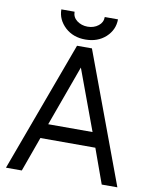

<svg xmlns="http://www.w3.org/2000/svg" viewBox="-94 -945 805 1015"><g transform="rotate(10 308.0 -437.5)"><path d="M189 -265 307 -590 427 -265ZM161 -186H456L523 0H607L347 -700H267L9 0H94ZM152 -875Q152 -820 196 -779Q239 -740 304 -740Q370 -740 413 -779Q456 -819 456 -875H385Q385 -846 362 -828Q338 -809 304 -809Q271 -809 246 -828Q223 -846 223 -875Z"/></g></svg>

Font: Unageo
Style: Regular
Weight: 400
Designer: Richard Sepsi
Foundry: Richard Sepsi
Version: Version 2.000